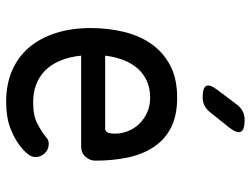

<svg xmlns="http://www.w3.org/2000/svg" viewBox="-118 -708 835 640"><g transform="rotate(90 300.0 -387.5)"><path d="M459 -132Q478 -132 490.5 -118.5Q503 -105 503 -88Q503 -79 498.5 -70.5Q494 -62 482 -50Q466 -35 448 -24Q430 -13 409.5 -5Q389 3 366.5 6.5Q344 10 319 10Q261 10 215.5 -9.5Q170 -29 138.5 -65.5Q107 -102 90 -154.5Q73 -207 73 -272Q73 -329 85.5 -381.5Q98 -434 125.5 -473.5Q153 -513 197 -536.5Q241 -560 305 -560Q365 -560 405 -539.5Q445 -519 469.5 -482Q494 -445 504.5 -395.5Q515 -346 515 -287Q515 -269 502 -254.5Q489 -240 468 -240H165Q169 -200 182 -169.5Q195 -139 215 -119.5Q235 -100 261.5 -90Q288 -80 320 -80Q365 -80 391.5 -94Q418 -108 433 -120Q441 -127 446 -129.5Q451 -132 459 -132ZM165 -320H409Q414 -320 419.5 -326Q425 -332 425 -353Q425 -374 417 -395Q409 -416 393.5 -432.5Q378 -449 355.5 -459.5Q333 -470 305 -470Q274 -470 249.5 -459Q225 -448 207.5 -428Q190 -408 179.5 -380.5Q169 -353 165 -320ZM303 -645Q272 -645 266 -657Q260 -669 279 -694L328 -759Q338 -772 350.5 -778.5Q363 -785 380 -785Q412 -785 418.5 -772.5Q425 -760 405 -734L353 -669Q343 -657 331 -651Q319 -645 303 -645Z"/></g></svg>

Font: Maple Mono NF CN
Style: Regular
Weight: 400
Monospace: yes
Designer: subframe7536
Version: Version 7.000